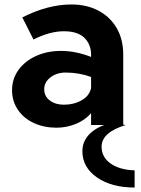

<svg xmlns="http://www.w3.org/2000/svg" viewBox="-20 -560 631 860"><path d="M532 -315V0H388V-53Q360 -21 318.5 -4.5Q277 12 233 12Q177 12 131.5 -9Q86 -30 60 -68.5Q34 -107 34 -156Q34 -207 63 -247Q92 -287 142 -309.5Q192 -332 253 -332Q319 -332 388 -305V-315Q388 -361 358 -390.5Q328 -420 266 -420Q203 -420 130 -383L80 -482Q194 -540 300 -540Q368 -540 420.5 -512.5Q473 -485 502.5 -434.5Q532 -384 532 -315ZM388 -166V-215Q335 -235 274 -235Q234 -235 206 -213.5Q178 -192 178 -160Q178 -129 203 -110Q228 -91 266 -91Q311 -91 346 -111Q381 -131 388 -166ZM481 -10 543 0Q435 33 435 97Q435 144 475.5 172.5Q516 201 583 203V280Q479 280 414 234.5Q349 189 349 117Q349 71 384 37.5Q419 4 481 -10Z"/></svg>

Font: Metropolitano
Style: Bold
Weight: 700
Designer: Fonts by Alex Slobzheninov & Chris M. Simpson / Changes by Cristiano Sobral
Foundry: Fonts by Alex Slobzheninov & Chris M. Simpson / Changes by Cristiano Sobral
Version: Version 1.00;August 30, 2020;FontCreator 13.0.0.2681 64-bit